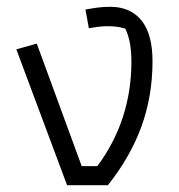

<svg xmlns="http://www.w3.org/2000/svg" viewBox="-20 -544 527 564"><path d="M28 -399 88 -416 220 -56H266Q366 -191 366 -363Q366 -424 348 -460Q334 -464 323 -465.5Q312 -467 294 -467Q274 -467 241 -461L231 -516Q253 -520 269 -522Q285 -524 304 -524Q363 -524 395.5 -484Q428 -444 428 -364Q428 -262 395.5 -172.5Q363 -83 297 0H177Z"/></svg>

Font: Athiti
Style: Regular
Weight: 400
Designer: CadsonDemak Team
Foundry: CadsonDemak
Version: Version 1.033